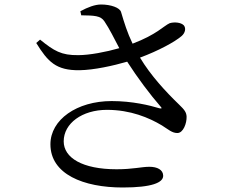

<svg xmlns="http://www.w3.org/2000/svg" viewBox="-20 -793 1040 853"><path d="M476 -344C321 -344 204 -261 204 -152C204 -19 351 40 525 40C656 40 705 18 705 -12C705 -39 678 -52 644 -52C608 -52 572 -41 498 -41C346 -41 263 -92 263 -165C263 -245 345 -305 455 -305C560 -305 642 -270 699 -236C728 -218 744 -202 768 -202C794 -202 810 -245 809 -275C808 -294 800 -305 776 -328C716 -386 650 -457 602 -537C683 -567 757 -607 787 -633C803 -647 807 -667 797 -680C784 -694 754 -696 734 -690C707 -678 677 -640 569 -599C545 -649 532 -692 518 -739C513 -759 472 -773 429 -773C402 -773 370 -761 337 -743L341 -725C398 -724 427 -724 444 -698C465 -667 487 -623 510 -579C451 -562 377 -548 328 -548C252 -547 220 -567 158 -617L141 -602C193 -518 229 -480 333 -481C398 -482 483 -501 545 -519C592 -446 646 -374 693 -320C701 -311 699 -310 688 -312C645 -325 568 -344 476 -344Z"/></svg>

Font: Noto Serif HK Medium
Style: Regular
Weight: 500
Designer: Ryoko NISHIZUKA 西塚涼子 (kana & ideographs); Frank Grießhammer (Latin, Greek & Cyrillic); Wenlong ZHANG 张文龙 (bopomofo); San
Foundry: Adobe
Version: Version 2.001;hotconv 1.1.0;makeotfexe 2.6.0